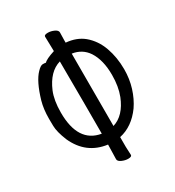

<svg xmlns="http://www.w3.org/2000/svg" viewBox="-175 -819 851 933"><g transform="rotate(-30 250.0 -352.0)"><path d="M269 11Q253 11 235 3Q217 -5 217 -17Q217 -29 218 -56Q218 -65 219 -98Q105 -113 56 -222Q34 -276 33.5 -310Q33 -344 33 -350Q33 -404 45 -446Q72 -538 108 -575Q127 -595 139 -595Q155 -595 156 -593Q168 -607 218 -623Q217 -670 216 -705Q216 -715 237 -715Q254 -715 271.5 -707Q289 -699 289 -687Q289 -675 288 -644Q288 -640 288 -630Q347 -625 386 -593Q429 -557 449.5 -500Q470 -443 470 -376Q470 -322 455 -274Q440 -226 414 -188Q362 -116 288 -100Q288 -58 288 -46Q290 -16 290 1Q290 11 269 11ZM219 -159Q219 -225 219 -331Q219 -468 218 -565Q153 -546 117 -461Q98 -415 98 -347Q98 -179 219 -159ZM287 -163Q352 -183 386 -268Q405 -317 405 -382Q405 -465 372 -516Q342 -561 287 -569Q287 -493 287 -346Q287 -234 287 -163Z"/></g></svg>

Font: LXGW WenKai Mono Lite
Style: Regular
Weight: 400
Monospace: yes
Designer: LXGW / Fontworks Inc.
Foundry: LXGW / Fontworks Inc.
Version: Version 1.520; June 14, 2025